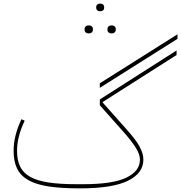

<svg xmlns="http://www.w3.org/2000/svg" viewBox="-20 -1026 998 1058"><path d="M420 12Q318 12 248.5 1.5Q179 -9 136 -33.5Q93 -58 74 -97.5Q55 -137 55 -194Q55 -237 65.5 -279Q76 -321 98 -369L116 -361Q94 -314 84 -274Q74 -234 74 -194Q74 -143 91 -108Q108 -73 146.5 -51.5Q185 -30 247 -20.5Q309 -11 400 -11H440Q601 -11 676 -47Q751 -83 751 -146Q751 -160 746 -175.5Q741 -191 730 -209Q719 -227 701.5 -250Q684 -273 658 -302L530 -446V-478L953 -748V-723L546 -464V-461L674 -317Q701 -287 719.5 -263Q738 -239 749 -218.5Q760 -198 765 -180.5Q770 -163 770 -146Q770 -72 685 -30Q600 12 420 12ZM593 -842Q584 -842 578 -847.5Q572 -853 572 -864Q572 -875 578 -880.5Q584 -886 593 -886H597Q606 -886 612 -880.5Q618 -875 618 -864Q618 -853 612 -847.5Q606 -842 597 -842ZM467 -842Q458 -842 452 -847.5Q446 -853 446 -864Q446 -875 452 -880.5Q458 -886 467 -886H471Q480 -886 486 -880.5Q492 -875 492 -864Q492 -853 486 -847.5Q480 -842 471 -842ZM530 -964Q522 -964 516 -969Q510 -974 510 -985Q510 -996 516 -1001Q522 -1006 530 -1006H534Q542 -1006 548 -1001Q554 -996 554 -985Q554 -974 548 -969Q542 -964 534 -964ZM530 -567 958 -837V-812L530 -542Z"/></svg>

Font: IBM Plex Sans Arabic Thin
Style: Regular
Weight: 100
Designer: Mike Abbink, Paul van der Laan, Pieter van Rosmalen, Wael Morcos, Khajak Apelian
Foundry: Bold Monday
Version: Version 1.101